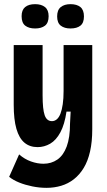

<svg xmlns="http://www.w3.org/2000/svg" viewBox="-20 -745 513 924"><path d="M204 159Q170 159 135.5 152Q101 145 72.5 133.5Q44 122 24 106L72 -2Q98 21 129 32Q160 43 189 43Q227 43 256 23Q285 3 301 -40Q317 -83 317 -151L320 -208H300Q291 -146 270.5 -108Q250 -70 221.5 -53.5Q193 -37 161 -37Q123 -37 97.5 -58.5Q72 -80 59 -125Q46 -170 46 -241V-528H185V-286Q185 -219 195 -190.5Q205 -162 230 -162Q243 -162 253.5 -171Q264 -180 271 -198Q278 -216 282 -243.5Q286 -271 286 -307V-528H424V-123Q424 -63 413.5 -16.5Q403 30 383 63Q363 96 335.5 117.5Q308 139 274.5 149Q241 159 204 159ZM319 -608Q290 -608 272.5 -621.5Q255 -635 255 -666Q255 -697 272.5 -711Q290 -725 319 -725Q350 -725 367 -711Q384 -697 384 -666Q384 -635 367 -621.5Q350 -608 319 -608ZM149 -608Q119 -608 101.5 -621.5Q84 -635 84 -667Q84 -697 101 -711Q118 -725 149 -725Q179 -725 196.5 -711Q214 -697 214 -667Q214 -635 196.5 -621.5Q179 -608 149 -608Z"/></svg>

Font: Bricolage Grotesque Condensed
Style: Bold
Weight: 700
Width: 3
Designer: Mathieu Triay
Foundry: Atelier Triay
Version: Version 1.001;gftools[0.9.33.dev8+g029e19f]